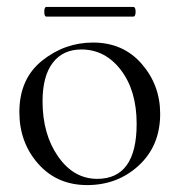

<svg xmlns="http://www.w3.org/2000/svg" viewBox="-20 -522 520 555"><path d="M114 -474Q108 -474 108 -488Q108 -502 114 -502H365Q372 -502 372 -488Q372 -474 365 -474ZM232 13Q145 13 90.5 -48.5Q36 -110 36 -198Q36 -294 101.5 -346.5Q167 -399 249 -399Q336 -399 389.5 -337.5Q443 -276 443 -193Q443 -101 381.5 -44Q320 13 232 13ZM261 -5Q375 -5 375 -164Q375 -260 329.5 -319.5Q284 -379 215 -379Q162 -379 132.5 -340.5Q103 -302 103 -229Q103 -134 148 -69.5Q193 -5 261 -5Z"/></svg>

Font: Cormorant
Style: Regular
Weight: 400
Designer: Christian Thalmann (Catharsis Fonts)
Version: Version 1.000;PS 001.000;hotconv 1.0.70;makeotf.lib2.5.58329